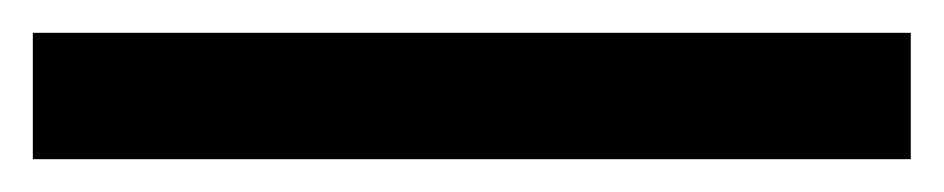

<svg xmlns="http://www.w3.org/2000/svg" viewBox="-25 -19 575 117"><path d="M-5 78V1H530V78Z"/></svg>

Font: Source Serif 4 Semibold
Style: Regular
Weight: 600
Designer: Frank Grießhammer
Foundry: Adobe
Version: Version 4.005;hotconv 1.1.0;makeotfexe 2.6.0